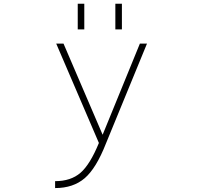

<svg xmlns="http://www.w3.org/2000/svg" viewBox="-20 -752 1040 1002"><path d="M385.7 -598.6V-732.4H419.9V-598.6ZM582 -598.6V-732.4H616.2V-598.6ZM515.6 -48.8 710 -524.4H747.1L533.2 -3.9Q482.4 126 422.4 177.7Q362.3 229.5 267.6 229.5V193.4Q349.6 193.4 399.9 149.9Q450.2 106.4 496.1 -5.9L273.4 -524.4H311.5Z"/></svg>

Font: Gen Shin Gothic Monospace ExtraLight
Style: Regular
Weight: 200
Designer: [Source Han Sans]
Ryoko NISHIZUKA  (kana & ideographs); Paul D. Hunt (Latin, Greek & Cyrillic); Wenlong ZHANG  (bopomofo
Version: Version 1.002.20150607